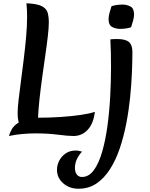

<svg xmlns="http://www.w3.org/2000/svg" viewBox="-20 -822 918 1176"><path d="M35 11Q38 -3 50.5 -27.5Q63 -52 95 -72Q88 -95 88 -129Q88 -160 94 -211.5Q100 -263 108.5 -327Q117 -391 125.5 -460Q134 -529 140 -596Q146 -663 146 -720Q146 -741 145 -762Q144 -783 142 -802Q208 -799 236.5 -784Q265 -769 272 -744Q279 -719 279 -684Q279 -653 273 -600.5Q267 -548 257.5 -483Q248 -418 238.5 -349Q229 -280 222 -215.5Q215 -151 213 -101Q284 -101 351.5 -105.5Q419 -110 474 -118Q529 -126 561 -137Q553 -66 517.5 -27.5Q482 11 430 11Q396 11 335 3Q274 -5 198 -5Q160 -5 118.5 -1.5Q77 2 35 11ZM461 334Q405 334 367 300.5Q329 267 329 218Q329 189 343 162Q357 135 382.5 117.5Q408 100 444 100Q453 100 463 102Q473 104 483 107Q469 119 454 147Q439 175 439 205Q439 232 450.5 247Q462 262 482 262Q524 262 554.5 220.5Q585 179 605.5 108.5Q626 38 638 -50Q650 -138 655 -232Q660 -326 660 -412Q660 -508 656 -581Q664 -582 676 -582.5Q688 -583 697 -583Q749 -583 770 -564.5Q791 -546 791 -504Q791 -449 788 -377Q785 -305 777 -225.5Q769 -146 753.5 -66Q738 14 714 85.5Q690 157 654.5 213Q619 269 571.5 301.5Q524 334 461 334ZM783 -655Q768 -650 750.5 -647.5Q733 -645 716 -645Q690 -645 667.5 -656.5Q645 -668 645 -704Q645 -724 651 -744Q657 -764 663 -784Q678 -789 695.5 -791.5Q713 -794 730 -794Q756 -794 778.5 -782.5Q801 -771 801 -735Q801 -715 795 -695Q789 -675 783 -655Z"/></svg>

Font: Merienda SemiBold
Style: Regular
Weight: 600
Designer: Eduardo Rodriguez Tunni
Foundry: Eduardo Rodriguez Tunni
Version: Version 2.001; ttfautohint (v1.8.4.7-5d5b)